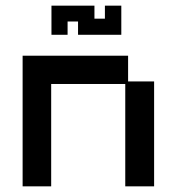

<svg xmlns="http://www.w3.org/2000/svg" viewBox="-20 -647 626 679"><path d="M60 12V-450H433V-359H525V12H423V-350H161V12ZM162 -524V-627H314V-581H351V-627H409V-524H256V-571H219V-524Z"/></svg>

Font: Pixelify Sans
Style: Regular
Weight: 400
Designer: Stefie Justprince
Foundry: Typecalism Foundryline
Version: Version 1.000;February 13, 2025;FontCreator 15.0.0.3015 64-b